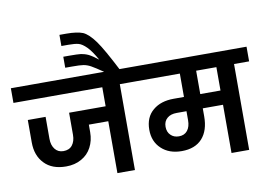

<svg xmlns="http://www.w3.org/2000/svg" viewBox="-123 -1226 1939 1392"><g transform="rotate(-10 846.5 -530.0)"><path d="M873 -740C873 -740 -21 -740 -21 -740C-21 -740 -21 -632 -21 -632C-21 -632 633 -632 633 -632C633 -632 633 -492 633 -492C633 -492 364 -492 364 -492C364 -492 364 -330 364 -330C364 -330 364 -330 364 -330C364 -297 356 -272 341 -253C326 -234 304 -225 276 -225C276 -225 276 -225 276 -225C249 -225 229 -235 214 -254C199 -273 191 -298 191 -330C191 -330 191 -492 191 -492C191 -492 60 -492 60 -492C60 -492 60 -327 60 -327C60 -327 60 -327 60 -327C60 -262 79 -210 117 -171C154 -132 207 -112 276 -112C276 -112 276 -112 276 -112C319 -112 357 -121 390 -140C422 -158 447 -183 464 -216C481 -248 490 -285 490 -327C490 -327 490 -382 490 -382C490 -382 633 -382 633 -382C633 -382 633 0 633 0C633 0 762 0 762 0C762 0 762 -632 762 -632C762 -632 873 -632 873 -632C873 -632 873 -740 873 -740Z M443 -1060C443 -1060 393 -1060 393 -1060C393 -1060 393 -978 393 -978C393 -978 445 -978 445 -978C445 -978 445 -978 445 -978C476 -978 500 -976 519 -971C537 -966 556 -953 577 -932C598 -911 621 -878 646 -833C646 -833 646 -833 646 -833C619 -854 596 -870 578 -879C559 -888 541 -893 523 -896C505 -898 477 -899 440 -899C440 -899 393 -899 393 -899C393 -899 393 -818 393 -818C393 -818 443 -818 443 -818C443 -818 443 -818 443 -818C482 -818 510 -817 527 -814C544 -811 562 -805 580 -795C598 -785 628 -766 670 -737C670 -737 780 -737 780 -737C780 -737 780 -737 780 -737C726 -842 684 -917 653 -960C622 -1003 592 -1031 565 -1043C537 -1054 496 -1060 443 -1060Z M1714 -740C1714 -740 851 -740 851 -740C851 -740 851 -632 851 -632C851 -632 1204 -632 1204 -632C1204 -632 1204 -460 1204 -460C1204 -460 1128 -460 1128 -460C1128 -460 1128 -460 1128 -460C1065 -460 1014 -444 975 -411C935 -378 915 -330 915 -269C915 -269 915 -269 915 -269C915 -211 934 -164 972 -129C1009 -94 1059 -76 1121 -76C1121 -76 1121 -76 1121 -76C1186 -76 1237 -95 1272 -134C1307 -173 1324 -227 1324 -296C1324 -296 1324 -355 1324 -355C1324 -355 1473 -355 1473 -355C1473 -355 1473 0 1473 0C1473 0 1603 0 1603 0C1603 0 1603 -632 1603 -632C1603 -632 1714 -632 1714 -632C1714 -632 1714 -740 1714 -740ZM1473 -460C1473 -460 1324 -460 1324 -460C1324 -460 1324 -632 1324 -632C1324 -632 1473 -632 1473 -632C1473 -632 1473 -460 1473 -460ZM1204 -289C1204 -289 1204 -289 1204 -289C1204 -257 1197 -232 1182 -213C1167 -194 1146 -185 1119 -185C1119 -185 1119 -185 1119 -185C1094 -185 1074 -193 1059 -208C1043 -223 1035 -244 1035 -270C1035 -270 1035 -270 1035 -270C1035 -297 1044 -318 1062 -333C1079 -348 1103 -355 1132 -355C1132 -355 1204 -355 1204 -355C1204 -355 1204 -289 1204 -289Z"/></g></svg>

Font: Girnar Poppins
Style: SemiBold
Weight: 500
Designer: Ninad Kale (Devanagari), Jonny Pinhorn (Latin)
Foundry: Indian Type Foundry
Version: ""